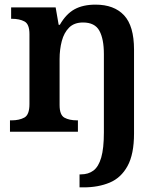

<svg xmlns="http://www.w3.org/2000/svg" viewBox="-20 -568 695 828"><path d="M323 240V184H329Q361 184 383 167.5Q405 151 416.5 111.5Q428 72 428 3V-335Q428 -400 408.5 -435.5Q389 -471 338 -471Q300 -471 278 -449Q256 -427 246.5 -391Q237 -355 237 -313V-115Q237 -72 258 -60.5Q279 -49 312 -49H316V0H23V-49H30Q63 -49 85 -61Q107 -73 107 -119V-421Q107 -464 85.5 -475.5Q64 -487 31 -487H28V-536H220L233 -461H238Q265 -508 301.5 -528Q338 -548 392 -548Q472 -548 515 -502Q558 -456 558 -354V8Q558 97 530 148Q502 199 453 219.5Q404 240 341 240Z"/></svg>

Font: Noto Serif Myanmar SemiBold
Style: Regular
Weight: 600
Designer: Ben Mitchell and the Monotype Design Team
Foundry: Monotype Imaging Inc.
Version: Version 2.106; ttfautohint (v1.8.4.7-5d5b)